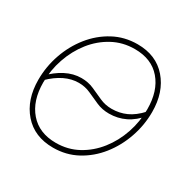

<svg xmlns="http://www.w3.org/2000/svg" viewBox="-125 -644 768 773"><g transform="rotate(30 258.5 -257.5)"><path d="M214.8 7.8Q127.9 7.8 77.6 -49.8Q27.3 -107.4 27.3 -200.2Q27.3 -261.2 47.4 -318.8Q67.4 -376.5 104.2 -422.6Q141.1 -468.8 191.7 -496.1Q242.2 -523.4 302.7 -523.4Q389.2 -523.4 439.2 -465.8Q489.3 -408.2 489.3 -315.9Q489.3 -254.9 469.2 -197Q449.2 -139.2 412.6 -93Q376 -46.9 325.7 -19.5Q275.4 7.8 214.8 7.8ZM214.8 -14.6Q270.5 -14.6 316.7 -39.8Q362.8 -64.9 396.5 -107.7Q430.2 -150.4 448.5 -204.3Q466.8 -258.3 466.8 -315.9Q466.8 -400.9 423.8 -450.9Q380.9 -501 302.7 -501Q247.1 -501 200.7 -475.8Q154.3 -450.7 120.6 -408Q86.9 -365.2 68.4 -311.3Q49.8 -257.3 49.8 -200.2Q49.8 -115.2 93.5 -64.9Q137.2 -14.6 214.8 -14.6ZM44.9 -207.5 34.7 -222.2Q65.9 -255.4 101.8 -273.9Q137.7 -292.5 174.8 -292.5Q206.5 -292.5 232.9 -280.8Q259.3 -269 285.2 -257.3Q311 -245.6 340.8 -245.6Q377 -245.6 408.4 -259.8Q439.9 -273.9 470.2 -307.1L481.9 -294.4Q451.2 -257.3 416.3 -240.5Q381.3 -223.6 341.3 -223.6Q309.1 -223.6 282.5 -235.4Q255.9 -247.1 230.2 -258.8Q204.6 -270.5 175.3 -270.5Q108.9 -270.5 44.9 -207.5Z"/></g></svg>

Font: Inter Display Thin
Style: Italic
Weight: 100
Italic angle: -9.39999°
Designer: Rasmus Andersson
Foundry: rsms
Version: Version 4.000;git-a52131595